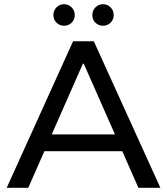

<svg xmlns="http://www.w3.org/2000/svg" viewBox="-20 -897 798 917"><path d="M564 -175H192L115 0H12L329 -700H428L746 0H641ZM529 -255 380 -593H376L227 -255ZM235 -825Q235 -847 250 -862Q265 -877 286 -877Q307 -877 322 -862Q337 -847 337 -825Q337 -803 322 -788.5Q307 -774 286 -774Q265 -774 250 -788.5Q235 -803 235 -825ZM421 -825Q421 -847 436 -862Q451 -877 472 -877Q493 -877 508 -862Q523 -847 523 -825Q523 -803 508 -788.5Q493 -774 472 -774Q451 -774 436 -788.5Q421 -803 421 -825Z"/></svg>

Font: CMG Sans Medium
Style: Regular
Weight: 500
Designer: Julieta Ulanovsky
Foundry: Julieta Ulanovsky
Version: Version 7.200